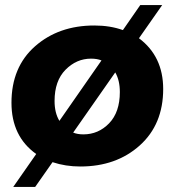

<svg xmlns="http://www.w3.org/2000/svg" viewBox="-20 -647 684 753"><path d="M118 86H32L122 -43Q25 -112 25 -244Q25 -384 117.5 -465.5Q210 -547 350 -547Q412 -547 462 -529L530 -627H616L525 -497Q620 -426 620 -298Q620 -159 528 -76.5Q436 6 295 6Q237 6 186 -11ZM213 -173 378 -410Q361 -417 337 -417Q280 -417 237 -373.5Q194 -330 194 -251Q194 -204 213 -173ZM307 -120Q366 -120 408 -163.5Q450 -207 450 -286Q450 -332 432 -363L267 -127Q284 -120 307 -120Z"/></svg>

Font: Argentum Sans
Style: Bold Italic
Weight: 700
Italic angle: -11°
Designer: Julieta Ulanovsky (font), Cristiano Sobral (main changes and remaster)
Foundry: Julieta Ulanovsky (font), Cristiano Sobral (main changes and remaster)
Version: Version 2.007;June 15, 2022;FontCreator 14.0.0.2814 64-bit; 